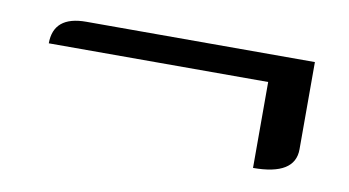

<svg xmlns="http://www.w3.org/2000/svg" viewBox="-38 -453 654 360"><g transform="rotate(10 289.5 -273.0)"><path d="M537.4 -381.3V-215.2Q537.4 -165.7 457.6 -165.7V-329.3H39.9Q39.9 -381.3 102 -381.3Z"/></g></svg>

Font: Myanmar KatKuu
Style: Regular
Weight: 400
Designer: Khon Soe Zaw Thu
Foundry: MPUA
Version: Version 1.00 September 13, 2016, initial release